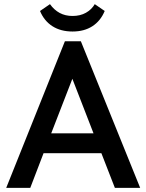

<svg xmlns="http://www.w3.org/2000/svg" viewBox="-20 -906 706 926"><path d="M293 -707H370L656 0H534L469 -167H190L126 0H10ZM227 -263H431L329 -526ZM330 -754Q273 -754 233 -779.5Q193 -805 173 -853L221 -886Q241 -858 268 -843.5Q295 -829 330 -829Q367 -829 394.5 -844.5Q422 -860 437 -886L485 -853Q465 -805 425.5 -779.5Q386 -754 330 -754Z"/></svg>

Font: Tilda Sans Semibold
Style: Regular
Weight: 600
Designer: ParaType Ltd
Foundry: ParaType Ltd
Version: Version 1.009